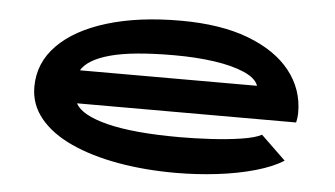

<svg xmlns="http://www.w3.org/2000/svg" viewBox="-41 -545 1082 620"><g transform="rotate(5 500.0 -235.5)"><path d="M547 10Q447 10 360 -5.5Q273 -21 207.5 -51Q142 -81 105.5 -125.5Q69 -170 69 -227Q69 -305 125 -362Q181 -419 283 -450Q385 -481 521 -481Q652 -481 742 -446.5Q832 -412 878.5 -353Q925 -294 925 -219Q925 -211 924 -202.5Q923 -194 921 -186H211Q230 -149 315.5 -127.5Q401 -106 551 -106Q598 -106 652 -109Q706 -112 750.5 -119Q795 -126 815 -137L895 -60Q861 -38 805 -22Q749 -6 682 2Q615 10 547 10ZM211 -293H785Q777 -317 738.5 -334Q700 -351 641 -359.5Q582 -368 511 -368Q376 -368 304 -348.5Q232 -329 211 -293Z"/></g></svg>

Font: Inconsolata UltraExpanded Black
Style: Regular
Weight: 900
Width: 9
Monospace: yes
Designer: Raph Levien, Cyreal, Brenton Simpson
Foundry: Raph Levien, Cyreal, Google
Version: Version 3.001; ttfautohint (v1.8.2.53-6de2)